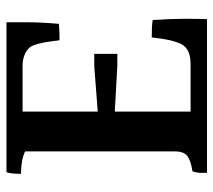

<svg xmlns="http://www.w3.org/2000/svg" viewBox="-54 -668 675 608"><g transform="rotate(-90 284.0 -364.5)"><path d="M234 -99H384Q432 -99 447 -127Q462 -155 469 -222Q508 -222 524 -219Q528 -161 528 -118Q528 -75 527 -47H40Q40 -53 40 -65.5Q40 -78 45 -93Q78 -98 93 -109Q108 -120 108 -148V-623Q81 -636 37 -636Q37 -666 42 -682H517Q517 -661 517 -617Q517 -573 512 -516Q492 -514 460 -514Q451 -595 436 -610Q415 -631 378 -631H234V-393L378 -404H417V-331H378L234 -339Z"/></g></svg>

Font: Halant Semibold
Style: Regular
Weight: 600
Version: Version 1.100;PS 1.0;hotconv 1.0.78;makeotf.lib2.5.61930; tt